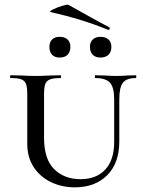

<svg xmlns="http://www.w3.org/2000/svg" viewBox="-20 -791 615 824"><path d="M389 -456Q387 -456 387 -462Q387 -468 389 -468L429 -467Q461 -465 480 -465Q497 -465 525 -467L563 -468Q565 -468 565 -462Q565 -456 563 -456Q523 -456 507.5 -436Q492 -416 492 -365V-184Q492 -91 440 -39Q388 13 301 13Q245 13 198.5 -9.5Q152 -32 124.5 -74Q97 -116 97 -174V-387Q97 -417 91.5 -431Q86 -445 71.5 -450.5Q57 -456 26 -456Q23 -456 23 -462Q23 -468 26 -468L71 -467Q109 -465 132 -465Q156 -465 196 -467L240 -468Q242 -468 242 -462Q242 -456 240 -456Q209 -456 194 -450Q179 -444 174 -429.5Q169 -415 169 -385V-200Q169 -108 212.5 -65Q256 -22 326 -22Q393 -22 431.5 -63Q470 -104 470 -182V-365Q470 -416 452 -436Q434 -456 389 -456ZM198 -739Q189 -741 206.5 -750Q224 -759 247 -766Q270 -773 274 -770Q295 -759 337 -735Q413 -692 449 -674Q451 -673 451 -670Q451 -667 449 -664.5Q447 -662 444 -663Q332 -709 198 -739ZM192 -590Q192 -610 203.5 -621.5Q215 -633 236 -633Q258 -633 270 -621.5Q282 -610 282 -590Q282 -568 270 -556Q258 -544 236 -544Q215 -544 203.5 -556Q192 -568 192 -590ZM366 -590Q366 -610 378 -621.5Q390 -633 411 -633Q433 -633 445.5 -621.5Q458 -610 458 -590Q458 -568 445.5 -556Q433 -544 411 -544Q390 -544 378 -556Q366 -568 366 -590Z"/></svg>

Font: Cormorant SC Medium
Style: Regular
Weight: 500
Designer: Christian Thalmann (Catharsis Fonts)
Version: Version 3.000